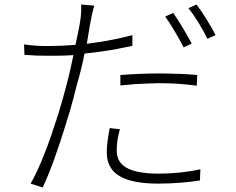

<svg xmlns="http://www.w3.org/2000/svg" viewBox="-20 -788 1040 847"><path d="M931 -633C911 -673 875 -731 847 -768L811 -752C842 -714 873 -662 895 -617L931 -633ZM319 -414C332 -457 344 -507 353 -552C398 -556 443 -563 487 -570L496 -572C505 -574 513 -575 521 -577L531 -579C542 -581 553 -583 564 -586V-633C518 -621 471 -611 422 -603L412 -602C396 -599 379 -597 363 -595C370 -633 374 -667 380 -695C383 -713 390 -745 396 -763L338 -768C339 -748 338 -720 334 -697C331 -675 323 -636 313 -590C271 -587 233 -585 199 -585H190C159 -585 127 -586 86 -592L88 -546C125 -543 156 -542 197 -542C229 -542 265 -542 304 -545C295 -503 286 -460 276 -423C265 -379 251 -331 236 -281L232 -271C231 -266 229 -261 228 -256L224 -246C220 -234 217 -222 212 -210L209 -199C180 -114 147 -34 115 22L168 39C201 -28 239 -138 272 -245L275 -256C278 -266 282 -277 285 -287L288 -297C300 -338 310 -378 319 -414ZM826 -596C804 -636 770 -695 744 -731L709 -715C736 -677 770 -619 790 -579L826 -596ZM850 -457C827 -459 803 -461 779 -462H769C741 -463 713 -464 683 -464C620 -464 562 -461 511 -457V-411C530 -413 548 -414 566 -416L576 -417C598 -418 621 -419 643 -420H653C657 -420 662 -420 667 -421H677C680 -421 683 -421 686 -421C744 -421 796 -417 848 -410L850 -457ZM862 8 864 -41C808 -29 745 -22 680 -22C517 -22 495 -77 495 -126C495 -154 499 -183 509 -218L464 -223C456 -179 451 -150 451 -116C451 -19 528 22 679 22C748 22 811 16 862 8Z"/></svg>

Font: Glow Sans SC Normal Light
Style: Regular
Weight: 300
Designer: Ryoko NISHIZUKA (kana, bopomofo & ideographs); Paul D. Hunt (Latin, Greek & Cyrillic); Sandoll Communications, Soo-young
Version: Version 0.93